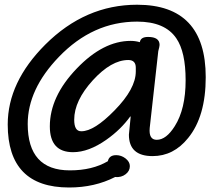

<svg xmlns="http://www.w3.org/2000/svg" viewBox="-20 -746 949 828"><path d="M282.1 -11.3Q377.9 -11.3 445.1 -50.8Q450.8 -76.9 481 -76.9Q502.6 -76.9 521 -63.1Q540 -48.2 540 -29.7Q540 -8.7 522.1 5.1Q503.1 20 476.4 17.4Q388.2 62.6 277.9 62.6Q13.3 62.6 13.3 -209.2Q13.3 -391.8 175.4 -553.8Q347.7 -725.6 571.3 -725.6Q867.2 -725.6 867.2 -413.3Q867.2 -243.6 791.3 -150.8Q728.7 -72.8 637.9 -72.8Q535.9 -72.8 535.9 -165.1L543.6 -243.6H541.5Q501.5 -187.7 439 -143.6Q362.6 -89.7 294.9 -89.7Q194.9 -89.7 194.9 -201Q194.9 -329.7 310.8 -450.3Q425.1 -569.7 543.6 -569.7Q563.6 -569.7 583.1 -564.1Q586.2 -586.7 618.5 -586.7Q668.2 -586.7 668.2 -552.3Q668.2 -546.2 662.6 -525.6L625.6 -193.8Q621 -143.1 655.9 -143.1Q696.9 -143.1 733.8 -202.1Q780.5 -275.9 780.5 -400Q780.5 -522.1 740.5 -580.5Q691.8 -652.8 571.3 -652.8Q380 -652.8 233.8 -500.5Q99.5 -361 99.5 -211.3Q99.5 -11.3 281 -11.3ZM331.3 -180Q386.2 -180 473.8 -269.7Q565.6 -363.1 565.6 -437.9V-453.8Q565.6 -487.2 533.3 -487.2Q460 -487.2 380 -399.5Q300 -311.3 300 -229.7Q300 -180 329.7 -180Z"/></svg>

Font: Myanmar Handwriting
Style: Regular
Weight: 400
Designer: Khon Soe Zaw Thu
Foundry: PaOh Unicode khonsoezawthu@gmail.com and @hotmail.com
Version: Version 1.30 November 9, 2016